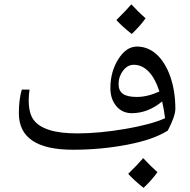

<svg xmlns="http://www.w3.org/2000/svg" viewBox="-20 -698 888 895"><path d="M320.3 0C406.7 0 490.7 -7.8 572.8 -23.4C654.8 -39.1 717.8 -61 762.2 -89.4C785.6 -134.3 797.4 -168 797.4 -190.9C797.4 -245.6 789.6 -295.4 773.9 -340.8C742.2 -430.7 686.5 -481 618.7 -481C585 -481 556.2 -461.4 531.7 -422.4C506.8 -383.3 494.6 -338.4 494.6 -287.1C494.6 -252.9 503.9 -225.1 522.5 -203.1C541 -181.2 564.9 -170.4 594.2 -170.4C644.5 -170.4 691.4 -188.5 735.8 -225.1C741.7 -200.2 746.1 -173.8 749.5 -147C705.1 -127 642.6 -110.4 562 -96.7C481.4 -83 407.7 -76.2 341.8 -76.2C286.6 -76.2 242.7 -81.5 209.5 -92.3C175.8 -103 151.9 -118.7 136.7 -139.2C121.6 -159.7 113.8 -190.4 113.8 -231C113.8 -247.1 115.2 -263.7 117.7 -280.3H81.5C72.3 -248.5 67.9 -211.9 67.9 -170.4C67.9 -56.6 151.9 0 320.3 0ZM603.5 -396C655.8 -396 697.3 -352.1 723.1 -271.5C685.5 -254.4 650.4 -246.1 618.2 -246.1C559.1 -246.1 532.7 -264.2 532.7 -306.6C532.7 -329.6 539.6 -350.1 553.7 -368.7C567.4 -386.7 584 -396 603.5 -396ZM713.9 104.5C692.9 85.9 670.4 64 647.5 39.1C630.9 58.6 607.4 83 577.6 112.3C596.7 133.3 620.6 155.3 649.4 177.7C676.8 151.4 698.2 127 713.9 104.5ZM658.7 -612.8C635.7 -632.8 613.3 -654.8 592.3 -677.7C580.1 -663.1 556.6 -638.7 522.5 -604.5C540.5 -584.5 564.5 -563 594.2 -539.6C621.6 -565.9 643.1 -590.3 658.7 -612.8Z"/></svg>

Font: Noto Naskh Arabic
Style: Regular
Weight: 400
Designer: Monotype Design Team
Foundry: Monotype Imaging Inc.
Version: Version 1.07